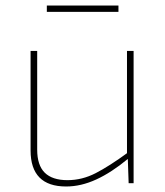

<svg xmlns="http://www.w3.org/2000/svg" viewBox="-20 -665 600 697"><path d="M115 -480V-122Q115 -65 142.5 -38Q170 -11 225 -11Q278 -11 327.5 -36.5Q377 -62 444 -111V-88Q385 -39 329.5 -13.5Q274 12 220 12Q91 12 91 -119V-480ZM465 -480V0H447L444 -88L441 -104V-480ZM410 -645V-622H150V-645Z"/></svg>

Font: Exo 2 Thin
Style: Regular
Weight: 250
Designer: Natanael Gama
Foundry: Natanael Gama
Version: Version 2.010